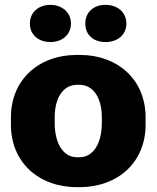

<svg xmlns="http://www.w3.org/2000/svg" viewBox="-20 -758 644 790"><path d="M414 -585C464 -585 500 -615 500 -661C500 -707 464 -738 414 -738C364 -738 331 -707 331 -661C331 -615 364 -585 414 -585ZM188 -585C235 -585 272 -615 272 -661C272 -707 235 -738 188 -738C138 -738 103 -707 103 -661C103 -615 138 -585 188 -585ZM297 12H307C468 12 579 -93 579 -244V-276C579 -427 468 -532 307 -532H297C136 -532 25 -427 25 -276V-244C25 -93 136 12 297 12ZM297 -111C241 -111 205 -166 205 -253V-275C205 -357 241 -409 297 -409H307C363 -409 399 -357 399 -275V-253C399 -166 363 -111 307 -111Z"/></svg>

Font: Fixel Text ExtraBold
Style: Regular
Weight: 800
Width: 4
Designer: AlfaBravo + MacPaw
Foundry: Kyrylo Tkachov, Marchela Mozhyna, Serhii Makarenko, Maria Weinstein, Zakhar Kryvoshyya
Version: Version 1.211